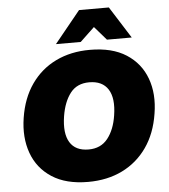

<svg xmlns="http://www.w3.org/2000/svg" viewBox="-62 -997 937 1065"><g transform="rotate(-5 407.0 -465.0)"><path d="M60 -373Q77 -482 131 -559Q185 -636 268.5 -676.5Q352 -717 458 -717Q582 -717 660.5 -666.5Q739 -616 771 -529Q803 -442 785 -333Q768 -224 714 -147Q660 -70 576.5 -29Q493 12 386 12Q263 12 184.5 -39Q106 -90 74.5 -177.5Q43 -265 60 -373ZM284 -363Q269 -268 300 -217.5Q331 -167 404 -167Q472 -167 510.5 -215.5Q549 -264 561 -343Q576 -438 544 -488Q512 -538 439 -538Q371 -538 334 -490.5Q297 -443 284 -363ZM274 -765 418 -942H584L696 -765H558L492 -841L412 -765Z"/></g></svg>

Font: Mulish ExtraBlack
Style: Italic
Weight: 1000
Italic angle: -9°
Designer: Vernon Adams
Foundry: Vernon Adams
Version: Version 3.603; ttfautohint (v1.8.3)